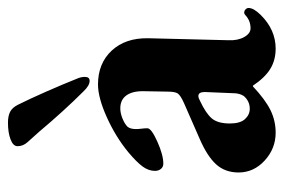

<svg xmlns="http://www.w3.org/2000/svg" viewBox="-135 -563 712 482"><g transform="rotate(-90 221.0 -322.0)"><path d="M29 0ZM29 -79Q29 -113 49.5 -135.5Q70 -158 114 -177L203 -216Q223 -225 227.5 -232Q232 -239 232 -258L233 -315Q234 -344 223 -360Q212 -376 190 -376Q178 -376 164.5 -370.5Q151 -365 144 -358Q138 -351 138 -337Q138 -330 139 -322.5Q140 -315 140 -308Q140 -298 106.5 -283Q73 -268 51 -268Q43 -268 38 -274Q33 -280 33 -289Q33 -305 44 -320Q55 -335 80 -356Q119 -388 168 -410Q217 -432 250 -432Q303 -432 335 -397.5Q367 -363 366 -306L361 -104Q360 -81 369 -65Q378 -49 391 -49Q410 -49 424 -62Q427 -65 430 -65Q435 -65 438.5 -61.5Q442 -58 442 -54Q442 -41 424 -23Q387 14 340 14Q311 14 289 0.5Q267 -13 247 -43H245Q212 -12 185.5 1Q159 14 129 14Q89 14 59 -13.5Q29 -41 29 -79ZM221 -66Q228 -77 228 -92L231 -164Q231 -180 221 -180Q216 -180 209 -176Q177 -161 164.5 -146Q152 -131 152 -101Q152 -75 163 -63Q174 -51 189 -51Q208 -51 221 -66ZM232 -469Q184 -517 131 -580L105 -609Q95 -620 95 -634Q95 -645 112 -651.5Q129 -658 154 -658Q171 -658 181.5 -652.5Q192 -647 199 -633Q214 -603 232 -562Q250 -521 264 -486Q269 -475 269 -465Q269 -453 259 -453Q247 -453 232 -469Z"/></g></svg>

Font: EB Garamond
Style: Bold
Weight: 700
Designer: Georg Duffner and Octavio Pardo
Foundry: Georg Duffner
Version: Version 1.000; ttfautohint (v1.6)